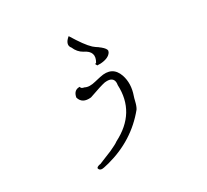

<svg xmlns="http://www.w3.org/2000/svg" viewBox="-139 -935 1278 1183"><g transform="rotate(-20 500.0 -344.0)"><path d="M551 -538Q544 -537 538 -536Q532 -535 527 -534Q527 -534 525.5 -536.5Q524 -539 520 -543Q516 -548 523 -550H525Q553 -622 475 -643Q438 -656 415 -692Q392 -711 408 -743Q414 -754 423 -764Q459 -723 487.5 -695.5Q516 -668 538 -654Q557 -643 573 -637Q575 -636 579 -633.5Q583 -631 588 -629Q620 -611 622 -596Q622 -591 620 -585Q607 -552 551 -538ZM352 71Q326 82 316 69Q305 58 327 47Q329 46 332 45Q335 44 338 43Q338 43 359 29.5Q380 16 422 -10Q442 -24 456.5 -35Q471 -46 478 -54Q648 -182 604 -377Q604 -424 564 -425Q552 -425 535 -420Q506 -409 425 -363Q424 -362 423 -362Q361 -344 338 -392Q338 -433 367 -444Q375 -447 381 -447Q382 -434 407 -434Q436 -424 482 -445Q496 -451 505.5 -455Q515 -459 520 -461Q610 -499 654 -420Q687 -359 674 -280Q672 -269 671 -249Q670 -231 667.5 -217.5Q665 -204 661 -195Q567 -27 385 57Q377 61 368.5 64Q360 67 352 71Z"/></g></svg>

Font: New Tegomin
Style: Regular
Weight: 400
Designer: Kyosuke Nagai
Version: Version 1.000